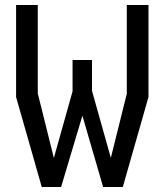

<svg xmlns="http://www.w3.org/2000/svg" viewBox="-20 -750 660 770"><path d="M147.5 0H225L310.5 -286L393.5 0H472.5L575.5 -361V-730H488.5V-374L424.5 -117L349 -385.5V-509.5H271V-384L196 -116.5L131.5 -375.5V-730H44.5V-361Z"/></svg>

Font: Monaspace Krypton
Style: Regular
Weight: 400
Designer: Riley Cran & the Lettermatic Team
Foundry: Lettermatic
Version: Version 1.200 (Monaspace Krypton)